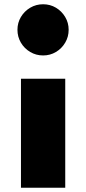

<svg xmlns="http://www.w3.org/2000/svg" viewBox="-20 -882 405 902"><path d="M78.5 0V-512H286.5V0ZM182.5 -621.5Q149.5 -621.5 122 -637.8Q94.5 -654 78.2 -681.5Q62 -709 62 -742Q62 -775 78.2 -802.2Q94.5 -829.5 122 -845.8Q149.5 -862 182.5 -862Q215.5 -862 242.8 -845.8Q270 -829.5 286.2 -802.2Q302.5 -775 302.5 -742Q302.5 -709 286.2 -681.5Q270 -654 242.8 -637.8Q215.5 -621.5 182.5 -621.5Z"/></svg>

Font: Spartan Thin Black
Style: Regular
Weight: 900
Version: Version 1.004